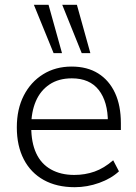

<svg xmlns="http://www.w3.org/2000/svg" viewBox="-20 -771 567 799"><path d="M291 8Q216 8 162 -22Q108 -52 79 -108Q50 -164 50 -241Q50 -317 79 -373.5Q108 -430 159.5 -462Q211 -494 278 -494Q343 -494 388.5 -465.5Q434 -437 458.5 -384.5Q483 -332 483 -258V-230H94V-275H445L429 -262Q429 -348 391 -396.5Q353 -445 279 -445Q224 -445 186 -419.5Q148 -394 129 -349.5Q110 -305 110 -247V-242Q110 -178 130.5 -133.5Q151 -89 192 -66Q233 -43 289 -43Q334 -43 373.5 -57Q413 -71 451 -104L475 -58Q443 -28 393 -10Q343 8 291 8ZM320 -550 239 -751H300L356 -550ZM203 -550 121 -751H182L238 -550Z"/></svg>

Font: Nunito Sans 12pt Light
Style: Regular
Weight: 300
Designer: Vernon Adams
Foundry: Vernon Adams
Version: Version 3.101;gftools[0.9.27]